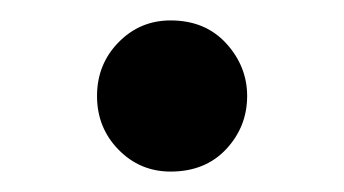

<svg xmlns="http://www.w3.org/2000/svg" viewBox="-20 -353 337 188"><path d="M75 -259Q75 -290 96 -311.5Q117 -333 147 -333Q181 -333 201.5 -310.5Q222 -288 222 -259Q222 -229 201.5 -207Q181 -185 147 -185Q117 -185 96 -206.5Q75 -228 75 -259Z"/></svg>

Font: Tiro Devanagari Marathi
Style: Regular
Weight: 400
Designer: Devanagari: John Hudson & Fiona Ross. Latin: John Hudson.
Foundry: Tiro Typeworks Ltd.
Version: Version 1.52